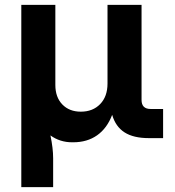

<svg xmlns="http://www.w3.org/2000/svg" viewBox="-20 -564 716 784"><path d="M67 -544H206V-217Q206 -167 234.5 -137.5Q263 -108 310 -108Q359 -108 389 -139Q419 -170 419 -223V-544H558V-156Q558 -119 595 -119H646V0H588Q525 0 488.5 -23.5Q452 -47 438 -95Q417 -40 376.5 -11.5Q336 17 279 17H274Q225 17 186 -11Q197 42 197 82V200H67Z"/></svg>

Font: Sora-SIA SemiBold
Style: Regular
Weight: 600
Designer: Jonathan Barnbrook, Julián Moncada
Foundry: Barnbrook Fonts
Version: Version 2.000